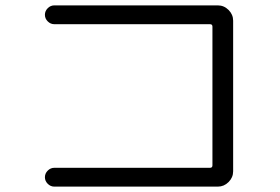

<svg xmlns="http://www.w3.org/2000/svg" viewBox="-20 -717 1040 714"><path d="M761 -93Q770 -93 770 -102V-618Q770 -627 761 -627H182Q168 -627 157.5 -637.5Q147 -648 147 -662Q147 -676 157.5 -686.5Q168 -697 182 -697H790Q813 -697 830 -680Q847 -663 847 -640V-80Q847 -57 830 -40Q813 -23 790 -23H182Q168 -23 157.5 -33.5Q147 -44 147 -58Q147 -72 157.5 -82.5Q168 -93 182 -93Z"/></svg>

Font: Rounded Mplus 1c
Style: Regular
Weight: 400
Version: Version 1.059.20150529